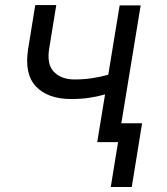

<svg xmlns="http://www.w3.org/2000/svg" viewBox="-20 -567 665 766"><path d="M92.3 -372.2 120.7 -546.9H204.5L176.1 -372.2Q166.2 -309.3 195.7 -279.8Q225.5 -250 277 -250Q314.6 -250 347.1 -255Q379.6 -259.9 411.9 -268.8L457.4 -545.5H541.2L464.1 -75.3H546.9L505.7 179H421.9L451 0H367.9L399.1 -190.3Q367.9 -181.5 335.4 -176.7Q302.9 -171.9 264.2 -171.9Q171.2 -171.9 123.6 -221.9Q76.3 -272 92.3 -372.2Z"/></svg>

Font: Inter P
Style: Italic
Weight: 400
Italic angle: -9.40001°
Designer: Rasmus Andersson
Foundry: rsms
Version: Version 3.018;git-588b23468